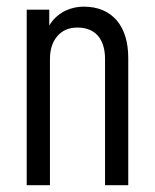

<svg xmlns="http://www.w3.org/2000/svg" viewBox="-20 -545 455 565"><path d="M58.6 -516.6H125V-469.7Q139.6 -495.1 167 -510.7Q195.3 -525.4 226.6 -525.4Q288.1 -525.4 323.2 -485.4Q357.4 -445.3 357.4 -374V0H289.1V-371.1Q289.1 -416 267.6 -440.4Q246.1 -463.9 208 -463.9Q170.9 -463.9 149.4 -439.5Q127 -414.1 127 -371.1V0H58.6Z"/></svg>

Font: Dinish Condensed
Style: Regular
Weight: 400
Width: 3
Designer: Bert Driehuis
Foundry: Playbeing
Version: Version 3.006; git-39231f3c-release